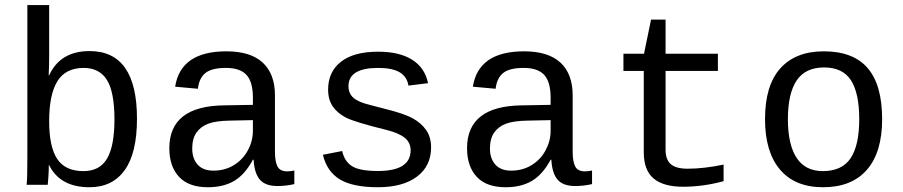

<svg xmlns="http://www.w3.org/2000/svg" viewBox="-20 -745 3641 774"><path d="M532.2 -266.6Q532.2 -127.9 482.7 -59.1Q433.1 9.8 340.8 9.8Q221.7 9.8 177.7 -80.1H176.8Q176.8 -56.6 175 -31.2Q173.3 -5.9 172.4 0H87.4Q90.3 -26.4 90.3 -108.9V-724.6H178.2V-518.1Q178.2 -486.3 176.3 -441.4H178.2Q222.7 -539.1 341.3 -539.1Q532.2 -539.1 532.2 -266.6ZM441.4 -263.7Q441.4 -373 411.4 -422.1Q381.3 -471.2 317.4 -471.2Q244.6 -471.2 211.4 -417.7Q178.2 -364.3 178.2 -255.9Q178.2 -153.8 210.4 -104.5Q242.7 -55.2 316.4 -55.2Q382.3 -55.2 411.9 -106.2Q441.4 -157.2 441.4 -263.7Z M1137.7 -54.2Q1150.4 -54.2 1166.5 -57.6V-2.9Q1133.3 4.9 1098.6 4.9Q1049.8 4.9 1027.6 -20.8Q1005.4 -46.4 1002.4 -101.1H999.5Q967.8 -42 924.6 -16.1Q881.3 9.8 817.9 9.8Q740.7 9.8 701.7 -32.2Q662.6 -74.2 662.6 -147.5Q662.6 -317.9 884.3 -320.3L999.5 -322.3V-351.1Q999.5 -415 973.6 -443.1Q947.8 -471.2 891.1 -471.2Q833.5 -471.2 808.1 -450.7Q782.7 -430.2 777.8 -387.2L686 -395.5Q708.5 -538.1 892.6 -538.1Q990.2 -538.1 1039.3 -492.4Q1088.4 -446.8 1088.4 -360.4V-132.8Q1088.4 -93.8 1098.6 -74Q1108.9 -54.2 1137.7 -54.2ZM840.3 -57.1Q887.2 -57.1 923.3 -79.6Q959.5 -102.1 979.5 -139.6Q999.5 -177.2 999.5 -217.3V-260.7L906.7 -258.8Q849.1 -257.8 818.8 -246.1Q788.6 -234.4 771.7 -210.2Q754.9 -186 754.9 -146Q754.9 -106 776.6 -81.5Q798.3 -57.1 840.3 -57.1Z M1717.8 -150.9Q1717.8 -75.7 1660.9 -33Q1604 9.8 1503.4 9.8Q1402.8 9.8 1350.3 -21.7Q1297.9 -53.2 1281.7 -121.1L1359.4 -136.2Q1368.7 -94.2 1399.2 -75Q1429.7 -55.7 1503.4 -55.7Q1635.3 -55.7 1635.3 -139.2Q1635.3 -170.4 1611.3 -189.7Q1587.4 -209 1538.1 -221.2Q1409.2 -252.9 1374.5 -271Q1339.8 -289.1 1321.3 -316.2Q1302.7 -343.3 1302.7 -383.8Q1302.7 -455.6 1354.5 -496.1Q1406.2 -536.6 1504.4 -536.6Q1590.3 -536.6 1641.6 -504.2Q1692.9 -471.7 1705.6 -409.7L1626.5 -399.9Q1621.1 -435.1 1591.8 -453.1Q1562.5 -471.2 1504.4 -471.2Q1384.8 -471.2 1384.8 -397.5Q1384.8 -368.2 1405 -350.6Q1425.3 -333 1470.2 -322.3L1528.3 -307.1Q1607.9 -287.6 1642.8 -268.6Q1677.7 -249.5 1697.8 -220.9Q1717.8 -192.4 1717.8 -150.9Z M2337.9 -54.2Q2350.6 -54.2 2366.7 -57.6V-2.9Q2333.5 4.9 2298.8 4.9Q2250 4.9 2227.8 -20.8Q2205.6 -46.4 2202.6 -101.1H2199.7Q2168 -42 2124.8 -16.1Q2081.5 9.8 2018.1 9.8Q1940.9 9.8 1901.9 -32.2Q1862.8 -74.2 1862.8 -147.5Q1862.8 -317.9 2084.5 -320.3L2199.7 -322.3V-351.1Q2199.7 -415 2173.8 -443.1Q2147.9 -471.2 2091.3 -471.2Q2033.7 -471.2 2008.3 -450.7Q1982.9 -430.2 1978 -387.2L1886.2 -395.5Q1908.7 -538.1 2092.8 -538.1Q2190.4 -538.1 2239.5 -492.4Q2288.6 -446.8 2288.6 -360.4V-132.8Q2288.6 -93.8 2298.8 -74Q2309.1 -54.2 2337.9 -54.2ZM2040.5 -57.1Q2087.4 -57.1 2123.5 -79.6Q2159.7 -102.1 2179.7 -139.6Q2199.7 -177.2 2199.7 -217.3V-260.7L2106.9 -258.8Q2049.3 -257.8 2019 -246.1Q1988.8 -234.4 1971.9 -210.2Q1955.1 -186 1955.1 -146Q1955.1 -106 1976.8 -81.5Q1998.5 -57.1 2040.5 -57.1Z M2493.2 -459V-528.3H2576.2L2604.5 -666H2663.1V-528.3H2874V-459H2663.1V-140.6Q2663.1 -102.1 2683.8 -83.5Q2704.6 -64.9 2752 -64.9Q2817.4 -64.9 2897 -81.5V-14.6Q2814.5 7.8 2733.4 7.8Q2654.3 7.8 2614.7 -25.6Q2575.2 -59.1 2575.2 -131.3V-459Z M3536.1 -264.6Q3536.1 -131.3 3474.9 -60.8Q3413.6 9.8 3297.9 9.8Q3184.6 9.8 3124.3 -61.5Q3064 -132.8 3064 -264.6Q3064 -400.9 3125.7 -469.5Q3187.5 -538.1 3300.8 -538.1Q3419.9 -538.1 3478 -470.2Q3536.1 -402.3 3536.1 -264.6ZM3443.8 -264.6Q3443.8 -369.6 3410.4 -421.4Q3377 -473.1 3302.2 -473.1Q3226.6 -473.1 3191.4 -420.4Q3156.2 -367.7 3156.2 -264.6Q3156.2 -162.1 3191.4 -108.6Q3226.6 -55.2 3296.9 -55.2Q3374.5 -55.2 3409.2 -107.4Q3443.8 -159.7 3443.8 -264.6Z"/></svg>

Font: Courier New
Style: Regular
Weight: 400
Designer: Steve Matteson
Foundry: Ascender Corporation
Version: Version 2.00.3